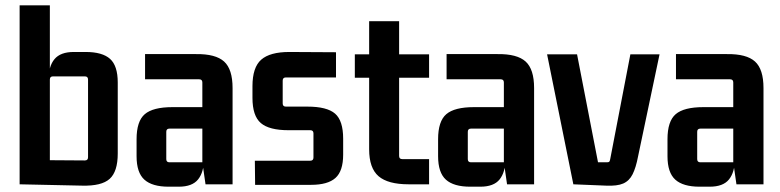

<svg xmlns="http://www.w3.org/2000/svg" viewBox="-20 -695 2943 724"><path d="M289 5 54 0V-675H168V-407L163 -394Q163 -445 185.5 -472Q208 -499 258 -499H303Q366 -499 395 -473Q424 -447 424 -384V-116Q424 -48 393.5 -20.5Q363 7 289 5ZM168 -395V-77L155 -91L300 -90Q312 -90 312 -102V-395Q312 -407 300 -407H180Q168 -407 168 -395Z M654 9H616Q554 9 524.5 -17.5Q495 -44 495 -106V-170Q495 -238 526 -264.5Q557 -291 630 -291H756V-210H619Q607 -210 607 -198V-95Q607 -83 619 -83H743V-384Q743 -396 731 -396H527V-491H719Q793 -492 825 -463Q857 -434 857 -363V0H755L743 -83L749 -96Q749 -46 727 -18.5Q705 9 654 9Z M1153 2H942L941 -89H1150Q1162 -89 1162 -101V-192Q1162 -204 1150 -204H1068Q995 -204 963.5 -231Q932 -258 932 -326V-370Q932 -441 965 -470Q998 -499 1071 -499L1247 -498V-403H1058Q1046 -403 1046 -391V-305Q1046 -293 1058 -293H1139Q1213 -293 1243.5 -266.5Q1274 -240 1274 -172V-112Q1274 -50 1245 -24Q1216 2 1153 2Z M1598 -490V-402H1475L1485 -412V-107Q1485 -95 1497 -95H1598V0H1521Q1443 0 1407.5 -30.5Q1372 -61 1372 -132V-412L1382 -402H1318V-490H1382L1372 -480V-615H1485V-480L1475 -490Z M1791 9H1753Q1691 9 1661.5 -17.5Q1632 -44 1632 -106V-170Q1632 -238 1663 -264.5Q1694 -291 1767 -291H1893V-210H1756Q1744 -210 1744 -198V-95Q1744 -83 1756 -83H1880V-384Q1880 -396 1868 -396H1664V-491H1856Q1930 -492 1962 -463Q1994 -434 1994 -363V0H1892L1880 -83L1886 -96Q1886 -46 1864 -18.5Q1842 9 1791 9Z M2386 -105Q2378 -63 2365.5 -38Q2353 -13 2330 -3Q2307 7 2265 5L2142 0L2043 -490H2156L2235 -83H2269Q2276 -83 2278 -86Q2280 -89 2281 -95L2357 -490H2467Z M2656 9H2618Q2556 9 2526.5 -17.5Q2497 -44 2497 -106V-170Q2497 -238 2528 -264.5Q2559 -291 2632 -291H2758V-210H2621Q2609 -210 2609 -198V-95Q2609 -83 2621 -83H2745V-384Q2745 -396 2733 -396H2529V-491H2721Q2795 -492 2827 -463Q2859 -434 2859 -363V0H2757L2745 -83L2751 -96Q2751 -46 2729 -18.5Q2707 9 2656 9Z"/></svg>

Font: Gemunu Libre ExtraLight
Style: Bold
Weight: 700
Version: Version 1.100